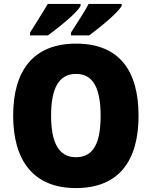

<svg xmlns="http://www.w3.org/2000/svg" viewBox="-20 -947 772 977"><path d="M599 -917V-927H431C412 -889 372 -831 341 -781V-767H434C484 -804 580 -881 599 -917ZM390 -917V-927H223C202 -890 164 -832 133 -781V-767H224C277 -806 371 -880 390 -917ZM685 -358C685 -587 587 -725 367 -725C149 -725 47 -587 47 -359C47 -130 150 10 366 10C586 10 685 -130 685 -358ZM240 -358C240 -494 277 -571 367 -571C456 -571 492 -495 492 -358C492 -221 457 -147 366 -147C278 -147 240 -223 240 -358Z"/></svg>

Font: Noto Sans Khmer SemiCondensed Black
Style: Regular
Weight: 900
Width: 4
Designer: Danh Hong and the Monotype Design Team
Foundry: Monotype Imaging Inc.
Version: Version 2.004